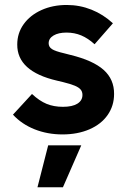

<svg xmlns="http://www.w3.org/2000/svg" viewBox="-20 -538 522 788"><path d="M33.2 -67.4 111.3 -152.3Q141.6 -124 171.1 -111.8Q200.7 -99.6 238.3 -99.6Q276.9 -99.6 297.6 -112.5Q318.4 -125.5 318.4 -148.4Q318.4 -161.6 311 -170.4Q303.7 -179.2 286.9 -186.3Q270 -193.4 238.3 -201.2L213.9 -207Q49.8 -245.1 50.8 -355.5Q50.8 -401.9 77.1 -438.7Q103.5 -475.6 149.9 -496.6Q196.3 -517.6 253.9 -517.6Q307.1 -517.6 355.5 -498.3Q403.8 -479 443.4 -442.4L368.2 -356.4Q341.3 -380.9 313.5 -392.6Q285.6 -404.3 252.9 -404.3Q219.7 -404.3 199.7 -392.3Q179.7 -380.4 179.7 -360.4Q179.7 -345.2 193.4 -336.4Q207 -327.6 243.2 -319.3L269.5 -312.5Q361.8 -290 405.3 -251.2Q448.7 -212.4 448.2 -152.3Q448.2 -104 421.9 -66.2Q395.5 -28.3 347.2 -7.3Q298.8 13.7 236.3 13.7Q174.8 13.7 122.1 -7.3Q69.3 -28.3 33.2 -67.4ZM238.3 230.5H133.8L177.7 58.6H313.5Z"/></svg>

Font: Wanted Sans
Style: Bold
Weight: 700
Designer: Original Design by Kil Hyung-jin and Kang Hanbin, Wanted Lab, Inc; Hangeul from Source Han Sans by Jang Soo-young and Ka
Foundry: Wanted Lab, Inc.
Version: Version 1.000